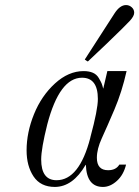

<svg xmlns="http://www.w3.org/2000/svg" viewBox="-20 -720 545 751"><path d="M84 -131.8Q84 -201.7 113 -273.4Q142.1 -345.2 195.1 -393.6Q248 -441.9 307.1 -441.9Q328.1 -441.9 343 -435.5Q357.9 -429.2 366.5 -414.6Q375 -399.9 377.4 -394Q379.9 -388.2 383.8 -373L399.9 -441.9H475.1Q457 -360.8 427.5 -291.5Q397.9 -222.2 378.4 -179.7Q358.9 -137.2 358.9 -103Q358.9 -54.2 402.8 -54.2Q433.6 -54.2 446.8 -76.2H473.1Q463.4 -36.1 437.3 -12.5Q411.1 11.2 382.8 11.2Q318.8 11.2 315.9 -75.2H314.9Q265.1 10.7 194.8 11.2Q138.7 11.2 111.3 -29.8Q84 -70.8 84 -131.8ZM141.1 -96.2Q141.1 -15.1 201.2 -15.1Q290 -15.1 333 -180.2Q334 -184.1 334 -185.1Q362.8 -291 362.8 -333Q362.8 -416 300.8 -416Q212.9 -416 165 -233.9Q141.1 -138.2 141.1 -96.2ZM312 -486.8V-487.8L428.2 -668Q449.2 -700.2 473.1 -700.2Q485.4 -700.2 495.1 -691.7Q504.9 -683.1 504.9 -670.2Q504.9 -657.2 488.5 -639.2Q472.2 -621.1 395 -546.9Q352.1 -505.9 324.2 -480H321.8Z"/></svg>

Font: CMU Classical Serif
Style: Italic
Weight: 500
Italic angle: -14.04°
Version: Version 0.7.0